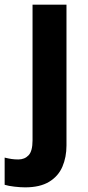

<svg xmlns="http://www.w3.org/2000/svg" viewBox="-69 -566 377 826"><path d="M39 240Q19 240 -7 237Q-33 234 -49 229V112Q-33 116 -19.5 118Q-6 120 10 120Q37 120 54 102Q71 84 71 38V-546H217V60Q217 110 199.5 151Q182 192 142.5 216Q103 240 39 240Z"/></svg>

Font: Noto Sans Bengali SemiCondensed
Style: Bold
Weight: 700
Width: 4
Designer: Jelle Bosma - Monotype Design Team
Foundry: Monotype Imaging Inc.
Version: Version 2.003